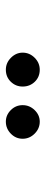

<svg xmlns="http://www.w3.org/2000/svg" viewBox="224 -906 153 640"><g transform="rotate(-90 300.0 -586.5)"><path d="M157 -587Q157 -610 174 -626.5Q191 -643 214 -643Q236 -643 252.5 -626.5Q269 -610 269 -587Q269 -564 252.5 -547Q236 -530 214 -530Q191 -530 174 -547Q157 -564 157 -587ZM331 -587Q331 -610 347 -626.5Q363 -643 387 -643Q410 -643 427 -626Q444 -609 444 -587Q444 -564 427 -547Q410 -530 387 -530Q363 -530 347 -546.5Q331 -563 331 -587Z"/></g></svg>

Font: KoHo SemiBold
Style: Regular
Weight: 600
Designer: Cadson Demak & Katatrad Team
Foundry: Cadson Demak Co.,Ltd.
Version: Version 1.000; ttfautohint (v1.6)